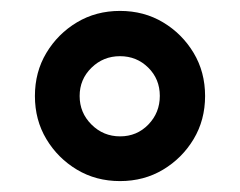

<svg xmlns="http://www.w3.org/2000/svg" viewBox="-20 -718 440 352"><path d="M200 -386Q156 -386 121 -407Q86 -428 65 -463Q44 -498 44 -542Q44 -586 65 -621Q86 -656 121 -677Q156 -698 200 -698Q244 -698 279 -677Q314 -656 335 -621Q356 -586 356 -542Q356 -498 335 -463Q314 -428 279 -407Q244 -386 200 -386ZM200.2 -468Q231 -468 252 -489.7Q273 -511.4 273 -542.2Q273 -573 251.8 -594Q230.6 -615 200 -615Q169.3 -615 147.7 -593.8Q126 -572.6 126 -542Q126 -511.3 147.7 -489.7Q169.4 -468 200.2 -468Z"/></svg>

Font: Archivo VF Beta
Style: Italic
Weight: 400
Italic angle: -10°
Designer: Hector Gatti
Foundry: Omnibus-Type
Version: Version 1.002